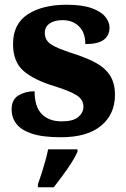

<svg xmlns="http://www.w3.org/2000/svg" viewBox="-20 -569 532 810"><path d="M237 10Q159 10 113.5 -5.5Q68 -21 48.5 -47.5Q29 -74 29 -107Q29 -149 58 -166.5Q87 -184 126 -184Q126 -118 156.5 -87.5Q187 -57 240 -57Q289 -57 310.5 -75.5Q332 -94 332 -119Q332 -149 303.5 -167Q275 -185 211 -205Q122 -232 78.5 -270.5Q35 -309 35 -383Q35 -468 97 -508.5Q159 -549 261 -549Q326 -549 365.5 -535Q405 -521 423.5 -499Q442 -477 442 -453Q442 -419 417.5 -401Q393 -383 340 -383Q340 -432 313 -458Q286 -484 245 -484Q210 -484 189.5 -470Q169 -456 169 -430Q169 -400 194.5 -382.5Q220 -365 289 -343Q343 -326 382.5 -305Q422 -284 443.5 -251.5Q465 -219 465 -169Q465 -87 406.5 -38.5Q348 10 237 10ZM140 208Q147 189 155.5 162.5Q164 136 171.5 109Q179 82 183 61H307V71Q298 92 281 118.5Q264 145 244 172Q224 199 207 221H140Z"/></svg>

Font: Noto Serif Lao ExtraBold
Style: Regular
Weight: 800
Designer: Monotype Design Team
Foundry: Monotype Imaging Inc.
Version: Version 2.003; ttfautohint (v1.8.4.7-5d5b)